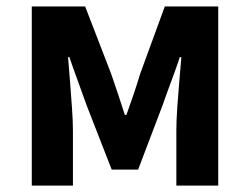

<svg xmlns="http://www.w3.org/2000/svg" viewBox="-20 -580 780 600"><path d="M79.3 0V-559.8H246.1L327.6 -348.7Q339.2 -314.7 349.7 -283.4Q360.2 -252.1 370.1 -221H375.1Q386.2 -252.1 396.9 -283.4Q407.6 -314.7 417.8 -348.7L495 -559.8H662V0H531.1V-172.9Q531.1 -201.5 533.9 -243.4Q536.8 -285.4 540.5 -328.1Q544.2 -370.9 546.8 -401.4H542Q530 -365.6 515 -325.5Q500 -285.5 488 -250.9L411.6 -49.9H329.1L250.7 -250.9Q238.7 -285.5 223.7 -325.9Q208.7 -366.4 196.9 -401.4H192.7Q195.3 -370.9 198.6 -328.1Q202 -285.4 204.9 -243.4Q207.9 -201.5 207.9 -172.9V0Z"/></svg>

Font: Shanggu Sans SC VF
Style: Regular
Weight: 250
Designer: GuiWonder
Version: Version 1.021